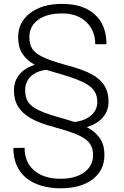

<svg xmlns="http://www.w3.org/2000/svg" viewBox="-20 -741 645 1002"><path d="M546.4 -210.4Q546.4 -161.6 516.4 -127.7Q486.3 -93.8 433.1 -77.6Q477.5 -54.2 501.2 -20Q524.9 14.2 524.9 67.9Q524.9 147.9 463.4 194.8Q401.9 241.7 295.9 241.7Q242.7 241.7 195.6 228Q148.4 214.4 115.2 186.5Q49.8 130.9 49.8 31.2L108.4 30.3Q108.4 106.4 158.9 149.2Q209.5 191.9 295.9 191.9Q374 191.9 419.9 158Q465.8 124 465.8 68.8Q465.8 31.2 449 8.3Q432.1 -14.6 393.1 -33.7Q354 -52.7 267.6 -76.2Q181.2 -99.6 138.7 -124.8Q96.2 -149.9 74.5 -184.8Q52.7 -219.7 52.7 -269Q52.7 -317.9 81.3 -352.3Q109.9 -386.7 161.6 -402.8Q119.6 -425.8 97.2 -460Q74.7 -494.1 74.7 -546.9Q74.7 -625.5 137.7 -673.1Q200.7 -720.7 304.7 -720.7Q414.1 -720.7 474.9 -665.5Q535.6 -610.4 535.6 -510.3H477.1Q477.1 -581.5 430.2 -626.2Q383.3 -670.9 304.7 -670.9Q224.1 -670.9 178.7 -637.5Q133.3 -604 133.3 -547.9Q133.3 -509.3 148.4 -486.3Q163.6 -463.4 200.7 -444.8Q237.8 -426.3 315.4 -404.3Q411.1 -379.4 457.3 -354.2Q503.4 -329.1 524.9 -294.4Q546.4 -259.8 546.4 -210.4ZM221.7 -376.5Q168.9 -370.1 140.1 -341.8Q111.3 -313.5 111.3 -270Q111.3 -229.5 128.7 -206.1Q146 -182.6 185.3 -164.1Q224.6 -145.5 323.7 -118.2L368.7 -104.5Q423.3 -110.8 455.6 -138.9Q487.8 -167 487.8 -209Q487.8 -256.8 455.1 -285.6Q422.4 -314.5 337.9 -341.8Z"/></svg>

Font: Shabnam Thin FD
Style: Thin-FD
Weight: 100
Foundry: DejaVu fonts team - Redesigned by Saber Rastikerdar - Based on Vazir font
Version: Version 5.0.0